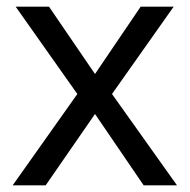

<svg xmlns="http://www.w3.org/2000/svg" viewBox="-20 -556 569 576"><path d="M212 -274 18 0H117L265 -214L411 0H511L316 -274L501 -536H402L265 -334L127 -536H27Z"/></svg>

Font: Noto Sans Lycian
Style: Regular
Weight: 400
Designer: Monotype Design Team
Foundry: Monotype Imaging Inc.
Version: Version 2.002